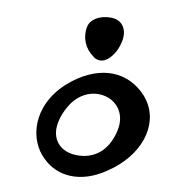

<svg xmlns="http://www.w3.org/2000/svg" viewBox="-107 -1118 1118 1235"><g transform="rotate(10 451.5 -500.0)"><path d="M304 -547C121 -380 140 -158 259 -51C350 37 503 60 664 -50C864 -181 934 -392 832 -540C826 -548 819 -557 813 -565C690 -701 511 -707 341 -578C329 -568 316 -558 304 -547ZM355 -432C418 -520 508 -539 580 -517C652 -494 707 -423 685 -318C659 -197 588 -131 496 -117C377 -100 299 -159 295 -254C294 -307 313 -369 355 -432ZM376 -940C361 -870 390 -800 446 -760C484 -726 535 -737 572 -790C592 -815 606 -848 614 -887C629 -957 598 -1024 516 -1024C443 -1024 386 -989 376 -940Z"/></g></svg>

Font: Venom Sans
Style: BdObl
Weight: 700
Version: Version 1.001